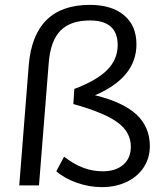

<svg xmlns="http://www.w3.org/2000/svg" viewBox="-20 -761 675 788"><path d="M595 -161Q595 -113 570 -74.5Q545 -36 500 -14.5Q455 7 398 7Q347 7 296.5 -10.5Q246 -28 211 -58L243 -118Q283 -87 321.5 -72.5Q360 -58 402 -58Q455 -58 486 -85Q517 -112 517 -159Q517 -219 462 -259Q407 -299 281 -334L285 -396Q376 -430 419.5 -473.5Q463 -517 463 -576Q463 -677 349 -677Q269 -677 228 -635Q187 -593 180 -503L140 0H59L98 -494Q119 -741 349 -741Q438 -741 489 -698.5Q540 -656 540 -579Q540 -443 370 -370Q485 -342 540 -291Q595 -240 595 -161Z"/></svg>

Font: Muli
Style: Italic
Weight: 400
Italic angle: -4.541°
Designer: Vernon Adams
Foundry: Vernon Adams
Version: Version 2.001